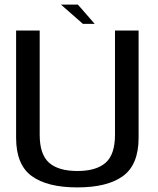

<svg xmlns="http://www.w3.org/2000/svg" viewBox="-20 -807 684 831"><path d="M314.8 4.1Q445.1 4.1 512.5 -45.2Q579.9 -94.5 579.9 -210.7V-674.7H477.7V-223.4Q477.7 -138.4 437.1 -102.6Q396.5 -66.9 314.8 -66.9Q233 -66.9 192.4 -102.7Q151.8 -138.6 151.8 -223.4V-674.7H49.7V-210.7Q49.7 -94.5 117 -45.2Q184.4 4.1 314.8 4.1ZM338.8 -703.7H389.8L317.2 -787H243.9Z"/></svg>

Font: Anybody Thin
Style: Regular
Weight: 100
Designer: Tyler Finck
Foundry: Etcetera Type Company
Version: Version 1.114;gftools[0.9.25]